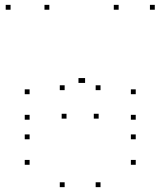

<svg xmlns="http://www.w3.org/2000/svg" viewBox="-20 -760 660 790"><path d="M538.5 -186.9V-206.9H518.5V-186.9ZM101.8 -186.9V-206.9H81.8V-186.9ZM101.8 -82V-102H81.8V-82ZM538.5 -82V-102H518.5V-82ZM538.5 -372.4V-392.4H518.5V-372.4ZM101.8 -372.4V-392.4H81.8V-372.4ZM101.8 -267.5V-287.5H81.8V-267.5ZM538.5 -267.5V-287.5H518.5V-267.5ZM393.6 -389.1V-409.1H373.6V-389.1ZM246 -389.1V-409.1H226V-389.1ZM246 10V-10H226V10ZM393.6 10V-10H373.6V10ZM253.7 -271.9V-291.9H233.7V-271.9ZM385.9 -271.9V-291.9H365.9V-271.9ZM616.9 -720V-740H596.9V-720ZM468.2 -720V-740H448.2V-720ZM330.1 -418.8V-438.8H310.1V-418.8ZM322.9 -418.8V-438.8H302.9V-418.8ZM183 -720V-740H163V-720ZM23.5 -720V-740H3.5V-720Z"/></svg>

Font: Monaspace Neon Dots Var
Style: Regular
Weight: 400
Designer: Riley Cran and the Lettermatic Team
Version: Version 1.100 (Monaspace Neon Dots)